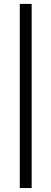

<svg xmlns="http://www.w3.org/2000/svg" viewBox="-20 -718 260 971"><path d="M140.1 232.9H80.1V-698.2H140.1Z"/></svg>

Font: Linux Libertine
Style: Bold
Weight: 700
Designer: Philipp H. Poll
Foundry: Philipp H. Poll
Version: Version 5.0.3